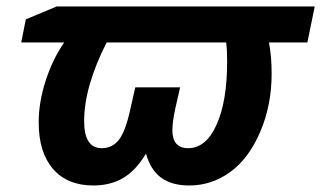

<svg xmlns="http://www.w3.org/2000/svg" viewBox="-20 -566 997 596"><path d="M685.1 -375C685.1 -293 674.2 -227.6 652.3 -179C630.5 -130.3 601.1 -106 564 -106C531.4 -106 515.1 -124.7 515.1 -162.1C515.1 -178.4 518.1 -200.4 523.9 -228L539.1 -294.9H399.9L384.8 -228C375 -182.8 363.4 -151.1 349.9 -133.1C336.3 -115 318.4 -106 295.9 -106C259.4 -106 241.2 -134 241.2 -189.9C241.2 -261.2 264.5 -342.6 311 -434.1H682.1C684.1 -418.5 685.1 -398.8 685.1 -375ZM270 9.8C304.5 9.8 335 2.2 361.3 -12.9C387.7 -28.1 411.6 -53.4 433.1 -88.9C442.9 -54.7 458.8 -29.7 481 -13.9C503.1 1.9 531.7 9.8 566.9 9.8C614.1 9.8 656.9 -4.3 695.3 -32.5C733.7 -60.6 764.6 -102.3 788.1 -157.5C811.5 -212.6 823.2 -272.5 823.2 -336.9C823.2 -373 820.5 -405.4 814.9 -434.1H934.1L957 -545.9H155.8L60.1 -505.9L45.9 -434.1H179.2C155.4 -399.9 136.3 -360.4 121.8 -315.7C107.3 -270.9 100.1 -227.7 100.1 -186C100.1 -124.2 114.9 -76.1 144.5 -41.7C174.2 -7.4 216 9.8 270 9.8Z"/></svg>

Font: OpenSans
Style: Bold Italic
Weight: 700
Italic angle: -12°
Foundry: Ascender Corporation
Version: Version 1.10; ttfautohint (v1.2) -l 8 -r 50 -G 200 -x 14 -D 